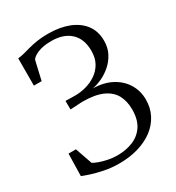

<svg xmlns="http://www.w3.org/2000/svg" viewBox="-181 -864 908 988"><g transform="rotate(-30 273.0 -370.0)"><path d="M239 11Q192 11 149.5 2.2Q107 -6.5 76.2 -16.8Q45.5 -27 34 -32L37 -164H81L116 -63.5Q125 -57.5 146.2 -49.5Q167.5 -41.5 195.2 -35.8Q223 -30 252 -30Q302 -30 343.5 -46.8Q385 -63.5 409.8 -100.5Q434.5 -137.5 434.5 -198Q434.5 -246.5 415 -282.8Q395.5 -319 351 -339.2Q306.5 -359.5 231 -359.5L159.5 -355.5L159 -406.5L217 -405.5Q249 -405.5 281.8 -414.5Q314.5 -423.5 342.2 -442.5Q370 -461.5 386.8 -491.5Q403.5 -521.5 403.5 -563.5Q403.5 -634 362.8 -672Q322 -710 250.5 -710Q200.5 -710 169.8 -697.2Q139 -684.5 129.5 -668.5L103.5 -556H57.5L58 -718Q76 -719.5 95 -724.5Q114 -729.5 136.5 -735.8Q159 -742 187.5 -746.5Q216 -751 253 -751Q322 -751 374.5 -730.8Q427 -710.5 456.5 -671.5Q486 -632.5 486 -576Q486 -534.5 469.2 -502.5Q452.5 -470.5 426.2 -447.5Q400 -424.5 370.2 -410.8Q340.5 -397 313.5 -392Q379 -390.5 425.2 -365.2Q471.5 -340 496.2 -298.5Q521 -257 521 -206Q521 -156.5 500.2 -116.5Q479.5 -76.5 441.8 -48Q404 -19.5 352.2 -4.2Q300.5 11 239 11Z"/></g></svg>

Font: Merriweather 60pt Light
Style: Regular
Weight: 300
Version: Version 2.100